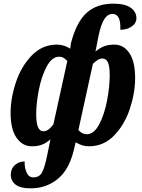

<svg xmlns="http://www.w3.org/2000/svg" viewBox="-20 -790 777 1050"><path d="M39 166Q39 133 61 113Q83 93 115 93Q113 125 125 152.5Q137 180 162 180Q195 180 209.5 153.5Q224 127 237 64L256 -28Q236 -10 212.5 0Q189 10 154 10Q103 10 70.5 -36.5Q38 -83 38 -173Q38 -253 67 -340Q96 -427 153.5 -486.5Q211 -546 291 -546Q330 -546 364 -524L368 -554Q398 -669 453.5 -719.5Q509 -770 600 -770Q664 -770 695 -747.5Q726 -725 726 -691Q726 -662 699 -644.5Q672 -627 638 -627Q642 -714 595 -714Q569 -714 550.5 -685.5Q532 -657 519 -594L502 -508Q523 -526 547 -536Q571 -546 606 -546Q656 -546 687.5 -499.5Q719 -453 719 -363Q719 -283 690.5 -196Q662 -109 604.5 -49.5Q547 10 467 10Q428 10 394 -12L382 37Q356 141 293.5 190.5Q231 240 148 240Q91 240 65 219.5Q39 199 39 166ZM272 -110 348 -456Q328 -480 304 -480Q264 -480 235.5 -426.5Q207 -373 192.5 -299Q178 -225 178 -166Q178 -114 188.5 -93Q199 -72 217 -72Q232 -72 246.5 -83Q261 -94 272 -110ZM580 -378Q580 -429 570 -449.5Q560 -470 540 -470Q527 -470 515.5 -463Q504 -456 488 -441L409 -80Q415 -70 428 -63Q441 -56 455 -56Q494 -56 522.5 -110Q551 -164 565.5 -240Q580 -316 580 -378Z"/></svg>

Font: Noto Serif CondExtraBold
Style: Italic
Weight: 800
Width: 3
Italic angle: -12°
Designer: Monotype Design Team
Foundry: Monotype Imaging Inc.
Version: Version 1.001